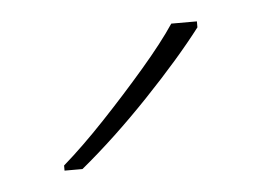

<svg xmlns="http://www.w3.org/2000/svg" viewBox="-28 -798 305 224"><g transform="rotate(-5 124.5 -686.0)"><path d="M209 -759Q183 -725 142 -682Q101 -639 61 -606H40V-612Q63 -632 89.5 -660Q116 -688 140.5 -716.5Q165 -745 179 -766H209Z"/></g></svg>

Font: Noto Sans Sinhala UI Thin
Style: Regular
Weight: 100
Designer: Jelle Bosma - Monotype Design Team
Foundry: Monotype Imaging Inc.
Version: Version 2.006; ttfautohint (v1.8.4.7-5d5b)